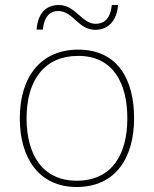

<svg xmlns="http://www.w3.org/2000/svg" viewBox="-20 -802 615 766"><path d="M126 -684H151C157 -744 186 -758 213 -758C271 -758 292 -683 360 -683C410 -683 446 -717 451 -782H426C420 -721 390 -707 361 -707C307 -707 281 -782 215 -782C164 -782 131 -750 126 -684ZM515 -330C515 -483 451 -604 292 -604C145 -604 59 -498 59 -330C59 -173 134 -56 286 -56C443 -56 515 -175 515 -330ZM86 -330C86 -486 160 -579 292 -579C433 -579 488 -468 488 -330C488 -185 426 -81 286 -81C151 -81 86 -183 86 -330Z"/></svg>

Font: Noto Sans Malayalam UI Thin
Style: Regular
Weight: 100
Designer: Jelle Bosma - Monotype Design Team
Foundry: Monotype Imaging Inc.
Version: Version 2.104